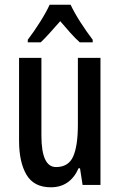

<svg xmlns="http://www.w3.org/2000/svg" viewBox="-20 -786 509 816"><path d="M407 -540V0H331L320 -71H314Q278 10 196 10Q124 10 92.5 -43.5Q61 -97 61 -188V-540H156V-210Q156 -76 218 -76Q271 -76 291 -121Q311 -166 311 -256V-540ZM280 -766Q296 -732 322 -691.5Q348 -651 374 -617V-606H319Q299 -624 278.5 -647Q258 -670 236 -696Q213 -670 191.5 -646Q170 -622 153 -606H98V-617Q124 -651 150.5 -693Q177 -735 191 -766Z"/></svg>

Font: Noto Sans Ethiopic ExtraCondensed Medium
Style: Regular
Weight: 500
Width: 2
Designer: Monotype Design Team
Foundry: Monotype Imaging Inc.
Version: Version 2.102; ttfautohint (v1.8.4.7-5d5b)